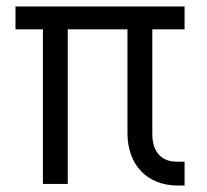

<svg xmlns="http://www.w3.org/2000/svg" viewBox="-20 -570 640 595"><path d="M531 5H552V-69H527C481 -69 452 -99 452 -154V-479H552V-550H28V-479H113V0H190V-479H375V-158C375 -59 436 5 531 5Z"/></svg>

Font: JetBrains Mono Light
Style: Regular
Weight: 336
Monospace: yes
Designer: Philipp Nurullin, Konstantin Bulenkov
Foundry: JetBrains
Version: Version 2.305